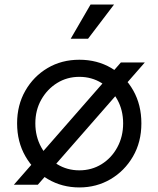

<svg xmlns="http://www.w3.org/2000/svg" viewBox="-20 -810 695 842"><path d="M41 0 510 -536H615L146 0ZM55 -269Q55 -349 91 -412Q127 -475 188.5 -511.5Q250 -548 328 -548Q406 -548 467.5 -512Q529 -476 564.5 -413Q600 -350 600 -269Q600 -187 563 -123.5Q526 -60 464.5 -24Q403 12 328 12Q252 12 190 -24.5Q128 -61 91.5 -124.5Q55 -188 55 -269ZM520 -269Q520 -327 494.5 -373Q469 -419 425.5 -446Q382 -473 328 -473Q274 -473 230.5 -446Q187 -419 161 -373Q135 -327 135 -269Q135 -211 161 -164Q187 -117 230.5 -90Q274 -63 328 -63Q382 -63 425.5 -90Q469 -117 494.5 -164Q520 -211 520 -269ZM290 -640 377 -790H480L366 -640Z"/></svg>

Font: Kosmopol Plus Jakarta Sans
Style: Regular
Weight: 400
Designer: Gumpita Rahayu
Foundry: Tokotype
Version: Version 2.006